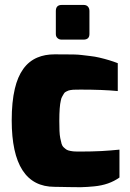

<svg xmlns="http://www.w3.org/2000/svg" viewBox="-20 -758 530 784"><path d="M321.8 -596.2H231.9Q221.2 -596.2 214.8 -602.5Q208 -608.4 208 -619.1V-712.9Q208 -737.8 231.9 -737.8H321.8Q333 -737.8 339.1 -731Q345.2 -724.1 345.2 -712.9V-619.1Q345.2 -596.7 321.8 -596.2ZM312 6.3H296.9L259.8 5.9Q244.1 5.9 235.4 5.4L203.1 4.9Q28.3 4.9 27.8 -266.1Q27.8 -341.8 40.5 -395.5Q63.5 -493.7 132.3 -522.9Q163.1 -536.1 203.1 -536.1Q259.8 -536.1 279.8 -535.6Q299.8 -535.2 313.2 -533.4Q326.7 -531.7 347.7 -529.3Q368.7 -526.9 385.3 -522.9Q428.7 -512.7 460.9 -500V-386.2Q399.4 -392.1 309.1 -392.1Q285.6 -392.1 278.3 -391.6L274.9 -391.1Q265.1 -390.1 261.2 -388.7L259.3 -388.2Q255.9 -386.7 249.8 -383.8Q243.7 -380.9 241.2 -376.2Q238.8 -371.6 234.4 -364.5Q230 -357.4 228.5 -348.1Q222.2 -322.8 222.2 -264.2Q222.2 -240.7 222.9 -223.6Q223.6 -206.5 226.1 -193.8Q228.5 -181.2 231 -172.9L231.4 -170.9Q233.9 -162.1 240.5 -156Q247.1 -149.9 252.2 -146.7Q257.3 -143.6 268.1 -141.6Q278.8 -139.6 287.4 -139.4Q295.9 -139.2 312 -139.2Q353 -139.2 392.1 -141.1L400.4 -141.6Q428.7 -143.1 467.8 -147V-33.2Q446.8 -18.1 420.9 -9Q395 0 365 2.9Q335 5.9 312 6.3Z"/></svg>

Font: Squarion Black
Style: Regular
Weight: 900
Designer: Natanael Gama
Version: Version 1.00;September 12, 2019;FontCreator 11.5.0.2425 64-b